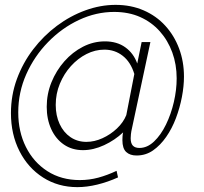

<svg xmlns="http://www.w3.org/2000/svg" viewBox="-20 -623 839 789"><path d="M553 -15Q585 -15 613 -41.5Q641 -68 662 -111Q683 -154 694.5 -204Q706 -254 706 -301Q706 -358 688 -407.5Q670 -457 636.5 -494.5Q603 -532 556 -553Q509 -574 449 -574Q375 -574 304.5 -541Q234 -508 177.5 -450Q121 -392 88 -318Q55 -244 55 -161Q55 -82 86.5 -19Q118 44 175 80.5Q232 117 308 117Q347 117 384 107Q421 97 459 79L465 106Q423 125 380 135.5Q337 146 298 146Q219 146 157 106.5Q95 67 60 -2Q25 -71 25 -158Q25 -232 49.5 -298.5Q74 -365 116.5 -420.5Q159 -476 214 -517Q269 -558 331 -580.5Q393 -603 455 -603Q518 -603 570 -580.5Q622 -558 659 -517.5Q696 -477 716 -423.5Q736 -370 736 -308Q736 -269 727.5 -224.5Q719 -180 703 -137.5Q687 -95 663 -60.5Q639 -26 609 -5Q579 16 541 16Q514 16 498.5 1.5Q483 -13 483 -47Q483 -53 483.5 -62Q484 -71 486 -79Q452 -47 408 -26.5Q364 -6 321 -6Q276 -6 242.5 -29Q209 -52 190.5 -92.5Q172 -133 172 -184Q172 -237 191.5 -285Q211 -333 244.5 -371Q278 -409 321 -431Q364 -453 411 -453Q461 -453 495 -428.5Q529 -404 544 -362L562 -450H598L523 -99Q519 -82 518 -71.5Q517 -61 517 -55Q517 -34 526 -24.5Q535 -15 553 -15ZM335 -40Q368 -40 401 -55Q434 -70 460.5 -95Q487 -120 499 -150L532 -319Q517 -368 484.5 -393.5Q452 -419 409 -419Q371 -419 335.5 -401Q300 -383 271.5 -351.5Q243 -320 226 -279Q209 -238 209 -192Q209 -148 225 -113.5Q241 -79 269.5 -59.5Q298 -40 335 -40Z"/></svg>

Font: Raleway Thin Light
Style: Italic
Weight: 300
Italic angle: -12°
Version: Version 4.026